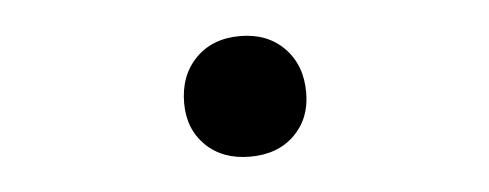

<svg xmlns="http://www.w3.org/2000/svg" viewBox="-28 -470 655 257"><g transform="rotate(-5 300.0 -341.0)"><path d="M300 -260Q263 -260 240.5 -282Q218 -304 218 -339Q218 -376 240.5 -399Q263 -422 300 -422Q337 -422 359.5 -399Q382 -376 382 -339Q382 -304 359.5 -282Q337 -260 300 -260Z"/></g></svg>

Font: Pitagon Sans Mono
Style: Regular
Weight: 400
Monospace: yes
Designer: Travis Tran
Foundry: Pitagon
Version: Version 1.001;gftools[0.9.26]